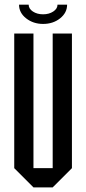

<svg xmlns="http://www.w3.org/2000/svg" viewBox="-20 -812 373 832"><path d="M41.7 -666.7H125V-83.3H208.3V-666.7H291.7V-83.3L208.3 0H125L41.7 -83.3ZM229.2 -791.7H270.8Q270.8 -756.7 240.4 -732.5Q210 -708.3 166.7 -708.3Q124.2 -708.3 93.3 -732.5Q62.5 -756.7 62.5 -791.7H104.2Q104.2 -774.2 122.5 -762.1Q140.8 -750 166.7 -750Q192.5 -750 210.8 -762.1Q229.2 -774.2 229.2 -791.7Z"/></svg>

Font: Yulong
Style: Regular
Weight: 400
Designer: GGBotNet
Foundry: f0n7.com
Version: 1.00